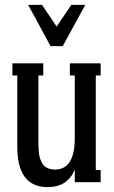

<svg xmlns="http://www.w3.org/2000/svg" viewBox="-20 -746 466 786"><path d="M329.1 -726.1 236.8 -557.1H187L95.2 -726.1H151.9L211.9 -637.2L272 -726.1ZM392.1 -486.8V-437H372.1V-49.8H392.1V0H286.1V-51.8Q256.8 20 174.8 20Q50.8 20 50.8 -145V-437H30.8V-486.8H157.2V-437H137.2V-166Q137.2 -152.8 137.5 -145.3Q137.7 -137.7 138.9 -124Q140.1 -110.4 142.6 -102.1Q145 -93.8 149.9 -83Q154.8 -72.3 161.9 -66.2Q168.9 -60.1 179.9 -55.9Q190.9 -51.8 205.1 -51.8Q286.1 -51.8 286.1 -181.2V-437H266.1V-486.8Z"/></svg>

Font: Margherita Semibold
Style: Regular
Weight: 600
Designer: James Puckett
Foundry: Dunwich Type Founders
Version: Version 1.008;hotconv 1.0.109;makeotfexe 2.5.65596